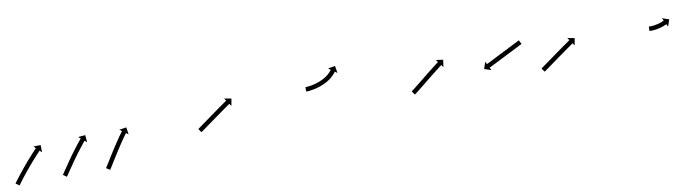

<svg xmlns="http://www.w3.org/2000/svg" viewBox="-48 -564 3104 855"><g transform="rotate(-10 1503.5 -137.0)"><path d="M-23 -11.8C-23.4 -11.3 -23.8 -10.8 -24.2 -10.3L-8.1 1.6C-7.7 1.1 -7.3 0.6 -6.9 0C-5.8 -1.5 -4.7 -3 -3.5 -4.6L-3.5 -4.6L-3.5 -4.5C-1.8 -6.9 0 -9.3 1.8 -11.7L1.8 -11.6L1.8 -11.6C4.1 -14.7 6.4 -17.7 8.7 -20.8L8.7 -20.8L8.7 -20.8C11.5 -24.3 14.3 -27.9 17 -31.5L17 -31.5L17 -31.5C20.2 -35.4 23.3 -39.4 26.4 -43.4L26.4 -43.3L26.4 -43.3C29.8 -47.6 33.2 -51.8 36.6 -55.9L36.6 -55.9L36.6 -55.9C40.1 -60.2 43.7 -64.5 47.2 -68.8L47.2 -68.8L47.2 -68.8C50.8 -73.1 54.4 -77.3 58 -81.6L58 -81.6L58 -81.6C61.5 -85.7 65 -89.8 68.6 -93.8L68.6 -93.8L68.6 -93.8C71.9 -97.6 75.3 -101.4 78.6 -105.2L78.6 -105.2L78.6 -105.1C81.6 -108.5 84.7 -111.9 87.7 -115.2L87.7 -115.2L87.7 -115.2C90.3 -118.1 92.9 -120.9 95.5 -123.7L95.5 -123.7L95.5 -123.7C97.5 -125.8 99.6 -128 101.6 -130.1L101.6 -130.1L101.6 -130.1C102.9 -131.5 104.2 -132.9 105.5 -134.3L105.5 -134.3L105.5 -134.3C106 -134.8 106.4 -135.3 106.9 -135.7L116.4 -126.6L115.7 -159.4L82.9 -158.7L92.5 -149.6C92 -149.1 91.5 -148.6 91.1 -148.1L91 -148.1L91 -148.1C89.7 -146.7 88.4 -145.3 87.1 -143.9L87 -143.9L87 -143.9C85 -141.7 82.9 -139.5 80.9 -137.3L80.9 -137.3L80.9 -137.3C78.2 -134.5 75.6 -131.6 73 -128.7L73 -128.7L73 -128.7C69.9 -125.3 66.8 -121.9 63.7 -118.5L63.7 -118.5L63.7 -118.5C60.3 -114.7 56.9 -110.8 53.5 -107L53.5 -107L53.5 -107C49.9 -102.9 46.4 -98.7 42.8 -94.6L42.8 -94.6L42.8 -94.5C39.1 -90.3 35.5 -86 31.9 -81.6L31.9 -81.6L31.9 -81.6C28.3 -77.3 24.7 -72.9 21.1 -68.6L21.1 -68.6L21.1 -68.6C17.6 -64.3 14.2 -60.1 10.8 -55.8L10.8 -55.8L10.8 -55.8C7.6 -51.8 4.4 -47.8 1.3 -43.8L1.3 -43.8L1.3 -43.8C-1.5 -40.2 -4.3 -36.6 -7.1 -33L-7.1 -33L-7.1 -32.9C-9.5 -29.9 -11.8 -26.8 -14.2 -23.7L-14.2 -23.7L-14.2 -23.7C-16 -21.3 -17.8 -18.9 -19.6 -16.5L-19.6 -16.5L-19.6 -16.5C-20.7 -14.9 -21.9 -13.4 -23 -11.8ZM191.3 -12.9C190.9 -12.4 190.5 -11.9 190.2 -11.4L206.6 0C207 -0.5 207.4 -1 207.7 -1.6L207.7 -1.6L207.7 -1.6C208.8 -3.1 209.8 -4.6 210.9 -6.1L210.9 -6.1L210.9 -6.2C212.5 -8.5 214.1 -10.9 215.8 -13.3C217.9 -16.4 220 -19.6 222.1 -22.7C224.6 -26.4 227.1 -30.1 229.7 -33.8L229.7 -33.8L229.7 -33.8C232.5 -37.9 235.3 -42.1 238.2 -46.2L238.2 -46.2L238.2 -46.2C241.2 -50.6 244.3 -55 247.4 -59.4L247.4 -59.4L247.3 -59.4C250.6 -64 253.8 -68.5 257 -73.1L257 -73L257 -73C260.2 -77.6 263.5 -82.1 266.8 -86.6L266.8 -86.6L266.8 -86.6C270 -90.9 273.2 -95.3 276.4 -99.6L276.4 -99.6L276.4 -99.6C279.5 -103.6 282.5 -107.7 285.6 -111.7L285.6 -111.7L285.6 -111.7C288.4 -115.3 291.2 -118.8 294 -122.4L294 -122.4L294 -122.4C296.4 -125.4 298.8 -128.4 301.2 -131.4L301.2 -131.4L301.2 -131.4C303.1 -133.7 305 -136 306.8 -138.3L306.8 -138.3L306.8 -138.3C308 -139.7 309.3 -141.2 310.5 -142.7L310.5 -142.7L310.5 -142.7C310.9 -143.2 311.4 -143.7 311.8 -144.2L321.9 -135.8L319 -168.4L286.4 -165.6L296.5 -157.1C296 -156.6 295.6 -156.1 295.2 -155.5L295.2 -155.5L295.2 -155.5C293.9 -154 292.7 -152.5 291.4 -151L291.4 -151L291.4 -151C289.5 -148.7 287.6 -146.3 285.7 -144L285.7 -144L285.7 -144C283.2 -140.9 280.8 -137.9 278.3 -134.8L278.3 -134.8L278.3 -134.8C275.5 -131.2 272.6 -127.5 269.8 -123.9L269.8 -123.9L269.8 -123.9C266.6 -119.8 263.5 -115.7 260.5 -111.6L260.4 -111.6L260.4 -111.6C257.2 -107.2 253.9 -102.8 250.7 -98.4L250.6 -98.4L250.6 -98.4C247.3 -93.8 244 -89.3 240.7 -84.7L240.7 -84.7L240.7 -84.7C237.5 -80.1 234.2 -75.5 231 -70.9L231 -70.9L231 -70.9C227.9 -66.5 224.8 -62 221.7 -57.6L221.7 -57.5L221.7 -57.5C218.8 -53.4 216 -49.2 213.1 -45.1L213.1 -45.1L213.1 -45C210.6 -41.3 208.1 -37.6 205.5 -33.9C203.4 -30.8 201.3 -27.7 199.2 -24.6C197.6 -22.2 196 -19.8 194.4 -17.4L194.4 -17.4L194.4 -17.4C193.3 -15.9 192.3 -14.4 191.3 -12.9L191.3 -12.9ZM385.9 -9.1C385.5 -8.5 385.2 -7.9 384.8 -7.4L401.8 3.2C402.1 2.7 402.5 2.1 402.8 1.5C403.8 0 404.8 -1.6 405.8 -3.2C407.3 -5.7 408.8 -8.1 410.4 -10.6C412.4 -13.8 414.4 -17 416.4 -20.2C418.7 -24 421.1 -27.8 423.4 -31.6C426.1 -35.8 428.7 -40.1 431.4 -44.3L431.4 -44.3L431.4 -44.3C434.2 -48.8 437.1 -53.4 439.9 -57.9L439.9 -57.9L439.9 -57.9C442.9 -62.6 445.8 -67.3 448.8 -71.9L448.8 -71.9L448.8 -71.9C451.8 -76.6 454.8 -81.3 457.8 -85.9L457.8 -85.9L457.8 -85.9C460.8 -90.4 463.7 -94.9 466.7 -99.4L466.7 -99.4L466.7 -99.4C469.5 -103.6 472.3 -107.8 475.2 -112L475.2 -112L475.2 -112C477.7 -115.7 480.3 -119.5 482.9 -123.2L482.9 -123.2L482.9 -123.2C485.1 -126.3 487.3 -129.5 489.5 -132.6L489.5 -132.6L489.5 -132.6C491.3 -135 493 -137.4 494.7 -139.8L494.7 -139.8L494.7 -139.8C495.9 -141.3 497 -142.9 498.1 -144.4L498.1 -144.4L498.1 -144.4C498.5 -145 498.9 -145.5 499.3 -146.1L509.9 -138.2L505.1 -170.6L472.7 -165.8L483.3 -158C482.9 -157.4 482.5 -156.9 482.1 -156.3L482.1 -156.3L482.1 -156.3C480.9 -154.8 479.7 -153.2 478.6 -151.6L478.6 -151.6L478.6 -151.6C476.8 -149.1 475 -146.7 473.3 -144.2L473.3 -144.2L473.3 -144.2C471 -141 468.7 -137.9 466.5 -134.7L466.5 -134.6L466.5 -134.6C463.8 -130.9 461.2 -127.1 458.6 -123.3L458.6 -123.3L458.6 -123.2C455.8 -119 452.9 -114.8 450.1 -110.5L450.1 -110.5L450 -110.5C447 -106 444 -101.4 441.1 -96.8L441.1 -96.8L441.1 -96.8C438 -92.1 435 -87.4 432 -82.7L432 -82.7L431.9 -82.7C429 -78 426 -73.3 423 -68.6L423 -68.6L423 -68.6C420.1 -64 417.3 -59.5 414.4 -54.9L414.4 -54.9L414.4 -54.9C411.7 -50.7 409.1 -46.4 406.5 -42.1C404.1 -38.4 401.7 -34.6 399.4 -30.8C397.4 -27.6 395.4 -24.4 393.4 -21.2C391.9 -18.7 390.3 -16.2 388.8 -13.8C387.8 -12.2 386.8 -10.6 385.9 -9.1Z M821.2 -108.9C820.7 -108.5 820.2 -108.2 819.7 -107.8L831.1 -91.4C831.6 -91.8 832.1 -92.1 832.6 -92.5L832.6 -92.5L832.6 -92.5C834.1 -93.5 835.6 -94.6 837.1 -95.6L837.1 -95.6L837.1 -95.7C839.5 -97.3 841.8 -99 844.1 -100.7L844.2 -100.7L844.2 -100.7C847.2 -102.8 850.3 -105 853.3 -107.2C856.9 -109.8 860.5 -112.4 864.1 -115.1C868.2 -118 872.2 -120.9 876.3 -123.8C880.6 -126.9 884.9 -130.1 889.2 -133.2C893.7 -136.4 898.2 -139.6 902.6 -142.9C907.1 -146.1 911.6 -149.3 916.1 -152.5C920.4 -155.6 924.7 -158.7 929.1 -161.8C933.2 -164.8 937.2 -167.7 941.3 -170.5C945 -173.1 948.6 -175.7 952.3 -178.3C955.4 -180.5 958.5 -182.7 961.6 -184.8C964 -186.5 966.4 -188.2 968.8 -189.9C970.3 -190.9 971.9 -192 973.4 -193.1C974 -193.5 974.5 -193.9 975.1 -194.2L982.6 -183.4L988.4 -215.7L956.2 -221.5L963.7 -210.7C963.1 -210.3 962.6 -209.9 962 -209.5C960.5 -208.4 958.9 -207.4 957.4 -206.3C954.9 -204.6 952.5 -202.9 950.1 -201.2C947 -199 943.9 -196.9 940.8 -194.7C937.1 -192.1 933.4 -189.5 929.7 -186.9C925.7 -184 921.6 -181 917.5 -178.1C913.1 -175 908.8 -171.9 904.4 -168.8C899.9 -165.5 895.4 -162.3 890.9 -159.1C886.5 -155.9 882 -152.6 877.5 -149.4C873.2 -146.3 868.9 -143.1 864.5 -140C860.5 -137.1 856.5 -134.2 852.4 -131.3C848.8 -128.7 845.2 -126.1 841.6 -123.5C838.6 -121.3 835.6 -119.1 832.5 -116.9L832.5 -116.9L832.5 -116.9C830.2 -115.3 827.9 -113.6 825.6 -112L825.6 -112L825.6 -112C824.1 -111 822.6 -109.9 821.2 -108.9L821.2 -108.9Z M1323.1 -208.5C1322.7 -208.5 1322.2 -208.5 1321.7 -208.5L1322 -188.5C1322.5 -188.5 1323 -188.5 1323.5 -188.5C1323.5 -188.5 1323.5 -188.5 1323.6 -188.5C1323.6 -188.5 1323.6 -188.5 1323.6 -188.5C1325.2 -188.6 1326.8 -188.7 1328.4 -188.7C1328.4 -188.7 1328.5 -188.7 1328.5 -188.7C1328.5 -188.7 1328.6 -188.8 1328.6 -188.8C1331.2 -188.9 1333.8 -189.2 1336.4 -189.4C1336.4 -189.4 1336.4 -189.4 1336.4 -189.4C1336.5 -189.4 1336.5 -189.4 1336.5 -189.4C1339.9 -189.8 1343.3 -190.3 1346.7 -190.8C1346.7 -190.8 1346.8 -190.8 1346.8 -190.8C1346.9 -190.8 1346.9 -190.8 1346.9 -190.8C1351 -191.5 1355 -192.2 1359 -193C1359 -193 1359 -193 1359.1 -193C1359.1 -193.1 1359.2 -193.1 1359.2 -193.1C1363.7 -194 1368.1 -195.1 1372.5 -196.3C1372.5 -196.3 1372.6 -196.3 1372.6 -196.3C1372.7 -196.3 1372.7 -196.3 1372.7 -196.3C1377.4 -197.7 1382.1 -199.1 1386.7 -200.6C1386.7 -200.6 1386.7 -200.7 1386.8 -200.7C1386.8 -200.7 1386.9 -200.7 1386.9 -200.7C1391.6 -202.4 1396.2 -204.2 1400.8 -206.1C1400.8 -206.1 1400.9 -206.1 1401 -206.2C1401 -206.2 1401.1 -206.2 1401.1 -206.2C1405.6 -208.2 1410 -210.4 1414.4 -212.6C1414.4 -212.6 1414.5 -212.6 1414.5 -212.7C1414.6 -212.7 1414.7 -212.7 1414.7 -212.7C1418.8 -215 1422.9 -217.4 1426.9 -219.9C1426.9 -219.9 1426.9 -220 1427 -220C1427 -220 1427.1 -220.1 1427.1 -220.1C1430.7 -222.5 1434.3 -225.1 1437.7 -227.7C1437.7 -227.7 1437.8 -227.7 1437.8 -227.8C1437.9 -227.8 1437.9 -227.9 1437.9 -227.9C1440.9 -230.3 1443.9 -232.8 1446.7 -235.4C1446.7 -235.4 1446.7 -235.5 1446.8 -235.5C1446.8 -235.6 1446.9 -235.6 1446.9 -235.6C1449.2 -237.9 1451.5 -240.2 1453.7 -242.6C1453.7 -242.6 1453.7 -242.6 1453.7 -242.6C1453.8 -242.7 1453.8 -242.7 1453.8 -242.7C1455.4 -244.6 1457.1 -246.5 1458.6 -248.4C1458.6 -248.4 1458.6 -248.4 1458.7 -248.5C1458.7 -248.5 1458.7 -248.5 1458.7 -248.5C1459.7 -249.8 1460.7 -251 1461.6 -252.3C1461.6 -252.3 1461.6 -252.3 1461.6 -252.4C1461.6 -252.4 1461.7 -252.4 1461.7 -252.4C1462 -252.8 1462.3 -253.3 1462.6 -253.7L1473.3 -246.1L1467.9 -278.4L1435.6 -273L1446.3 -265.3C1446 -264.9 1445.7 -264.5 1445.4 -264.1C1445.4 -264.1 1445.4 -264.1 1445.5 -264.1C1445.5 -264.2 1445.5 -264.2 1445.5 -264.2C1444.7 -263 1443.8 -261.9 1442.9 -260.8C1442.9 -260.8 1443 -260.9 1443 -260.9C1443 -260.9 1443.1 -261 1443.1 -261C1441.7 -259.3 1440.3 -257.6 1438.8 -256C1438.8 -256 1438.8 -256 1438.9 -256C1438.9 -256.1 1439 -256.1 1439 -256.1C1437 -254 1435 -252 1432.9 -250C1432.9 -250 1433 -250 1433 -250.1C1433.1 -250.1 1433.2 -250.2 1433.2 -250.2C1430.6 -247.8 1428 -245.6 1425.3 -243.4C1425.3 -243.4 1425.4 -243.4 1425.4 -243.5C1425.5 -243.5 1425.5 -243.6 1425.5 -243.6C1422.4 -241.2 1419.2 -238.9 1415.9 -236.7C1415.9 -236.7 1416 -236.7 1416.1 -236.8C1416.1 -236.8 1416.2 -236.8 1416.2 -236.8C1412.5 -234.5 1408.8 -232.3 1405 -230.3C1405 -230.3 1405.1 -230.3 1405.1 -230.3C1405.2 -230.4 1405.3 -230.4 1405.3 -230.4C1401.2 -228.3 1397.1 -226.3 1392.9 -224.5C1392.9 -224.5 1393 -224.5 1393 -224.5C1393.1 -224.5 1393.2 -224.6 1393.2 -224.6C1388.9 -222.8 1384.5 -221.1 1380.1 -219.5C1380.1 -219.5 1380.2 -219.6 1380.3 -219.6C1380.3 -219.6 1380.4 -219.6 1380.4 -219.6C1376 -218.2 1371.7 -216.8 1367.3 -215.6C1367.3 -215.6 1367.3 -215.6 1367.4 -215.6C1367.4 -215.6 1367.5 -215.6 1367.5 -215.6C1363.3 -214.5 1359.1 -213.5 1354.9 -212.6C1354.9 -212.6 1354.9 -212.6 1355 -212.6C1355 -212.6 1355.1 -212.6 1355.1 -212.6C1351.3 -211.9 1347.5 -211.2 1343.7 -210.5C1343.7 -210.5 1343.7 -210.6 1343.7 -210.6C1343.8 -210.6 1343.8 -210.6 1343.8 -210.6C1340.6 -210.1 1337.4 -209.7 1334.2 -209.3C1334.2 -209.3 1334.3 -209.3 1334.3 -209.3C1334.3 -209.3 1334.4 -209.3 1334.4 -209.3C1332 -209.1 1329.6 -208.9 1327.2 -208.7C1327.2 -208.7 1327.2 -208.7 1327.3 -208.7C1327.3 -208.7 1327.3 -208.7 1327.3 -208.7C1325.9 -208.6 1324.5 -208.6 1323 -208.5C1323 -208.5 1323.1 -208.5 1323.1 -208.5C1323.1 -208.5 1323.1 -208.5 1323.1 -208.5Z M1785.9 -108.7C1785.5 -108.4 1785.1 -108.1 1784.6 -107.8L1796.1 -91.4C1796.5 -91.7 1797 -92.1 1797.4 -92.4C1797.4 -92.4 1797.5 -92.4 1797.5 -92.4C1797.5 -92.4 1797.5 -92.4 1797.5 -92.4C1798.9 -93.4 1800.3 -94.4 1801.6 -95.5C1801.6 -95.5 1801.7 -95.5 1801.7 -95.5C1801.7 -95.5 1801.7 -95.5 1801.7 -95.5C1803.9 -97.2 1806.1 -98.9 1808.4 -100.6L1808.4 -100.6L1808.4 -100.6C1811.3 -102.9 1814.2 -105.2 1817.1 -107.5L1817.1 -107.5L1817.2 -107.5C1820.6 -110.2 1824.1 -113 1827.5 -115.7L1827.5 -115.8L1827.5 -115.8C1831.4 -118.9 1835.3 -122 1839.2 -125.1C1843.3 -128.4 1847.5 -131.8 1851.6 -135.1C1855.9 -138.6 1860.2 -142 1864.5 -145.5C1868.8 -148.9 1873.1 -152.4 1877.4 -155.8L1877.4 -155.8L1877.4 -155.8C1881.6 -159.2 1885.8 -162.5 1890 -165.8L1890 -165.8L1890 -165.8C1893.9 -168.9 1897.9 -172 1901.8 -175.1L1901.8 -175.1L1901.8 -175.1C1905.3 -177.9 1908.9 -180.7 1912.4 -183.4L1912.4 -183.4L1912.4 -183.4C1915.4 -185.7 1918.4 -188.1 1921.5 -190.4L1921.5 -190.4L1921.4 -190.4C1923.8 -192.2 1926.1 -194 1928.4 -195.7L1928.4 -195.7L1928.4 -195.7C1929.9 -196.9 1931.4 -198 1932.9 -199.2C1933.5 -199.6 1934 -200 1934.5 -200.4L1942.5 -189.9L1947 -222.3L1914.5 -226.8L1922.5 -216.3C1921.9 -215.9 1921.4 -215.5 1920.9 -215.1C1919.3 -213.9 1917.8 -212.8 1916.3 -211.6L1916.3 -211.6L1916.3 -211.6C1914 -209.8 1911.6 -208 1909.3 -206.2L1909.3 -206.2L1909.3 -206.2C1906.2 -203.9 1903.2 -201.6 1900.2 -199.2L1900.2 -199.2L1900.2 -199.2C1896.6 -196.4 1893 -193.6 1889.5 -190.9L1889.5 -190.9L1889.5 -190.8C1885.5 -187.7 1881.5 -184.6 1877.6 -181.5L1877.6 -181.5L1877.6 -181.5C1873.4 -178.2 1869.2 -174.8 1865 -171.5L1865 -171.5L1865 -171.5C1860.6 -168 1856.3 -164.5 1852 -161.1C1847.7 -157.6 1843.4 -154.2 1839.1 -150.7C1834.9 -147.4 1830.8 -144 1826.6 -140.7C1822.8 -137.6 1818.9 -134.5 1815 -131.4L1815 -131.4L1815 -131.4C1811.6 -128.6 1808.2 -125.9 1804.7 -123.1L1804.7 -123.1L1804.7 -123.2C1801.9 -120.9 1799 -118.6 1796.1 -116.4L1796.1 -116.4L1796.1 -116.4C1794 -114.8 1791.8 -113.1 1789.7 -111.5C1789.7 -111.5 1789.7 -111.5 1789.7 -111.5C1789.7 -111.5 1789.7 -111.5 1789.7 -111.5C1788.4 -110.6 1787.1 -109.6 1785.8 -108.7C1785.8 -108.7 1785.9 -108.7 1785.9 -108.7C1785.9 -108.7 1785.9 -108.7 1785.9 -108.7ZM2301.1 -230.1C2301.7 -230.4 2302.3 -230.7 2302.9 -231L2293.9 -248.9C2293.3 -248.6 2292.7 -248.3 2292.1 -248C2290.4 -247.1 2288.8 -246.3 2287.1 -245.4C2284.5 -244.1 2281.9 -242.8 2279.3 -241.5C2275.9 -239.8 2272.6 -238.1 2269.2 -236.4C2265.2 -234.4 2261.2 -232.4 2257.2 -230.4C2252.8 -228.1 2248.3 -225.9 2243.9 -223.6C2239.1 -221.2 2234.3 -218.9 2229.6 -216.5C2224.7 -214 2219.8 -211.5 2214.8 -209C2209.9 -206.5 2205 -204.1 2200.1 -201.6C2195.3 -199.2 2190.6 -196.8 2185.8 -194.4C2181.4 -192.2 2176.9 -189.9 2172.5 -187.7C2168.5 -185.7 2164.5 -183.6 2160.5 -181.6C2157.1 -179.9 2153.8 -178.2 2150.4 -176.5C2147.8 -175.2 2145.2 -173.9 2142.6 -172.6C2140.9 -171.8 2139.3 -170.9 2137.6 -170.1C2137 -169.8 2136.4 -169.5 2135.8 -169.2L2129.9 -181L2119.6 -149.8L2150.7 -139.6L2144.8 -151.3C2145.4 -151.6 2146 -151.9 2146.6 -152.2C2148.3 -153.1 2149.9 -153.9 2151.6 -154.8C2154.2 -156.1 2156.8 -157.4 2159.4 -158.7C2162.8 -160.4 2166.1 -162.1 2169.5 -163.8C2173.5 -165.8 2177.5 -167.8 2181.5 -169.8C2185.9 -172 2190.4 -174.3 2194.8 -176.5C2199.6 -178.9 2204.3 -181.3 2209.1 -183.7C2214 -186.2 2218.9 -188.7 2223.8 -191.2C2228.8 -193.6 2233.7 -196.1 2238.6 -198.6C2243.3 -201 2248.1 -203.4 2252.9 -205.8C2257.3 -208 2261.8 -210.3 2266.2 -212.5C2270.2 -214.5 2274.2 -216.5 2278.2 -218.5C2281.6 -220.2 2284.9 -221.9 2288.3 -223.6C2290.9 -225 2293.5 -226.3 2296.1 -227.6C2297.8 -228.4 2299.4 -229.3 2301.1 -230.1Z M2373.2 -108.9C2372.7 -108.5 2372.2 -108.2 2371.7 -107.8L2383.1 -91.4C2383.6 -91.8 2384.1 -92.1 2384.6 -92.5L2384.6 -92.5L2384.6 -92.5C2386.1 -93.5 2387.6 -94.6 2389.1 -95.6L2389.1 -95.6L2389.1 -95.7C2391.5 -97.3 2393.8 -99 2396.1 -100.7L2396.2 -100.7L2396.2 -100.7C2399.2 -102.8 2402.3 -105 2405.3 -107.2C2408.9 -109.8 2412.5 -112.4 2416.1 -115.1C2420.2 -118 2424.2 -120.9 2428.3 -123.8C2432.6 -126.9 2436.9 -130.1 2441.2 -133.2C2445.7 -136.4 2450.2 -139.6 2454.6 -142.9C2459.1 -146.1 2463.6 -149.3 2468.1 -152.5C2472.4 -155.6 2476.7 -158.7 2481.1 -161.8C2485.2 -164.8 2489.2 -167.7 2493.3 -170.5C2497 -173.1 2500.6 -175.7 2504.3 -178.3C2507.4 -180.5 2510.5 -182.7 2513.6 -184.8C2516 -186.5 2518.4 -188.2 2520.8 -189.9C2522.3 -190.9 2523.9 -192 2525.4 -193.1C2526 -193.5 2526.5 -193.9 2527.1 -194.2L2534.6 -183.4L2540.4 -215.7L2508.2 -221.5L2515.7 -210.7C2515.1 -210.3 2514.6 -209.9 2514 -209.5C2512.5 -208.4 2510.9 -207.4 2509.4 -206.3C2506.9 -204.6 2504.5 -202.9 2502.1 -201.2C2499 -199 2495.9 -196.9 2492.8 -194.7C2489.1 -192.1 2485.4 -189.5 2481.7 -186.9C2477.7 -184 2473.6 -181 2469.5 -178.1C2465.1 -175 2460.8 -171.9 2456.4 -168.8C2451.9 -165.5 2447.4 -162.3 2442.9 -159.1C2438.5 -155.9 2434 -152.6 2429.5 -149.4C2425.2 -146.3 2420.9 -143.1 2416.5 -140C2412.5 -137.1 2408.5 -134.2 2404.4 -131.3C2400.8 -128.7 2397.2 -126.1 2393.6 -123.5C2390.6 -121.3 2387.6 -119.1 2384.5 -116.9L2384.5 -116.9L2384.5 -116.9C2382.2 -115.3 2379.9 -113.6 2377.6 -112L2377.6 -112L2377.6 -112C2376.1 -111 2374.6 -109.9 2373.2 -108.9L2373.2 -108.9Z M2875.3 -208.5C2875 -208.5 2874.7 -208.5 2874.4 -208.5L2874.2 -188.5C2874.5 -188.5 2874.8 -188.5 2875.1 -188.5L2875.1 -188.5L2875.2 -188.5C2876 -188.5 2876.9 -188.5 2877.7 -188.5C2877.7 -188.5 2877.7 -188.5 2877.8 -188.5C2877.8 -188.5 2877.8 -188.5 2877.8 -188.5C2879.1 -188.5 2880.5 -188.5 2881.8 -188.6C2881.8 -188.6 2881.8 -188.6 2881.8 -188.6C2881.8 -188.6 2881.9 -188.6 2881.9 -188.6C2883.6 -188.6 2885.3 -188.7 2887 -188.8C2887 -188.8 2887.1 -188.8 2887.1 -188.8C2887.1 -188.8 2887.1 -188.8 2887.1 -188.8C2889.2 -188.9 2891.2 -189 2893.2 -189.2C2893.2 -189.2 2893.3 -189.2 2893.3 -189.2C2893.3 -189.2 2893.4 -189.2 2893.4 -189.2C2895.6 -189.4 2897.9 -189.6 2900.1 -189.9C2900.1 -189.9 2900.2 -189.9 2900.2 -189.9C2900.2 -189.9 2900.3 -189.9 2900.3 -189.9C2902.7 -190.2 2905 -190.6 2907.4 -191C2907.4 -191 2907.5 -191 2907.5 -191C2907.5 -191 2907.6 -191 2907.6 -191C2910 -191.4 2912.5 -191.9 2914.9 -192.4C2914.9 -192.4 2915 -192.4 2915 -192.4C2915 -192.4 2915.1 -192.4 2915.1 -192.4C2917.5 -192.9 2919.9 -193.5 2922.3 -194.1C2922.3 -194.1 2922.3 -194.1 2922.4 -194.1C2922.4 -194.1 2922.5 -194.1 2922.5 -194.1C2924.8 -194.7 2927.1 -195.4 2929.4 -196.1C2929.4 -196.1 2929.4 -196.1 2929.4 -196.1C2929.5 -196.1 2929.5 -196.1 2929.5 -196.1C2931.6 -196.8 2933.8 -197.5 2935.9 -198.2C2935.9 -198.2 2935.9 -198.2 2935.9 -198.2C2936 -198.2 2936 -198.2 2936 -198.2C2937.9 -198.9 2939.8 -199.6 2941.6 -200.3C2941.6 -200.3 2941.7 -200.4 2941.7 -200.4C2941.7 -200.4 2941.7 -200.4 2941.7 -200.4C2943.3 -201 2944.9 -201.7 2946.4 -202.3C2946.4 -202.3 2946.4 -202.3 2946.5 -202.3C2946.5 -202.4 2946.5 -202.4 2946.5 -202.4C2947.7 -202.9 2948.9 -203.4 2950.1 -204C2950.1 -204 2950.1 -204 2950.1 -204C2950.1 -204 2950.1 -204 2950.1 -204C2950.9 -204.3 2951.6 -204.7 2952.4 -205.1L2952.4 -205.1L2952.4 -205.1C2952.7 -205.2 2952.9 -205.3 2953.2 -205.5L2959 -193.6L2969.6 -224.6L2938.6 -235.2L2944.4 -223.4C2944.1 -223.3 2943.9 -223.2 2943.6 -223.1L2943.7 -223.1L2943.7 -223.1C2943 -222.7 2942.3 -222.4 2941.6 -222.1C2941.6 -222.1 2941.6 -222.1 2941.7 -222.1C2941.7 -222.1 2941.7 -222.1 2941.7 -222.1C2940.6 -221.6 2939.5 -221.1 2938.5 -220.7C2938.5 -220.7 2938.5 -220.7 2938.5 -220.7C2938.5 -220.7 2938.5 -220.7 2938.5 -220.7C2937.1 -220.1 2935.7 -219.5 2934.3 -218.9C2934.3 -218.9 2934.3 -219 2934.3 -219C2934.4 -219 2934.4 -219 2934.4 -219C2932.7 -218.3 2931 -217.7 2929.2 -217.1C2929.2 -217.1 2929.3 -217.1 2929.3 -217.1C2929.3 -217.1 2929.4 -217.1 2929.4 -217.1C2927.4 -216.4 2925.5 -215.8 2923.5 -215.2C2923.5 -215.2 2923.6 -215.2 2923.6 -215.2C2923.6 -215.2 2923.7 -215.2 2923.7 -215.2C2921.6 -214.6 2919.4 -214 2917.3 -213.5C2917.3 -213.5 2917.4 -213.5 2917.4 -213.5C2917.4 -213.5 2917.5 -213.5 2917.5 -213.5C2915.2 -212.9 2913 -212.4 2910.8 -211.9C2910.8 -211.9 2910.8 -211.9 2910.9 -211.9C2910.9 -212 2910.9 -212 2910.9 -212C2908.7 -211.5 2906.4 -211.1 2904.2 -210.7C2904.2 -210.7 2904.2 -210.7 2904.2 -210.7C2904.3 -210.7 2904.3 -210.7 2904.3 -210.7C2902.1 -210.4 2899.9 -210 2897.7 -209.8C2897.7 -209.8 2897.7 -209.8 2897.7 -209.8C2897.8 -209.8 2897.8 -209.8 2897.8 -209.8C2895.7 -209.5 2893.6 -209.3 2891.5 -209.1C2891.5 -209.1 2891.6 -209.1 2891.6 -209.1C2891.6 -209.1 2891.6 -209.1 2891.6 -209.1C2889.8 -209 2887.9 -208.8 2886 -208.7C2886 -208.7 2886 -208.7 2886 -208.7C2886.1 -208.7 2886.1 -208.7 2886.1 -208.7C2884.5 -208.7 2882.9 -208.6 2881.3 -208.5C2881.3 -208.5 2881.3 -208.5 2881.3 -208.5C2881.3 -208.5 2881.3 -208.5 2881.3 -208.5C2880.1 -208.5 2878.9 -208.5 2877.6 -208.5C2877.6 -208.5 2877.6 -208.5 2877.7 -208.5C2877.7 -208.5 2877.7 -208.5 2877.7 -208.5C2876.9 -208.5 2876.1 -208.5 2875.3 -208.5L2875.3 -208.5Z"/></g></svg>

Font: FRB American Cursive Just Arrows Extrabold
Style: Bold Italic
Weight: 800
Italic angle: -25°
Version: Version 2.0;Modular Font Editor K font №1